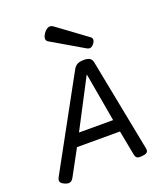

<svg xmlns="http://www.w3.org/2000/svg" viewBox="-149 -926 899 1035"><g transform="rotate(-20 300.0 -408.5)"><path d="M211.4 -769.5Q211.4 -783.7 226.1 -802.7Q242.2 -822.8 258.8 -822.8Q268.1 -822.8 276.9 -816.4L446.8 -691.4Q454.6 -685.5 454.6 -676.3Q454.6 -664.1 442.9 -650.9Q432.1 -638.7 420.4 -638.7Q413.6 -638.7 404.8 -643.6L222.2 -750.5Q211.4 -756.8 211.4 -769.5ZM522 -19.5Q522 -9.3 514.9 -3.7Q507.8 2 490.2 3.9Q480.5 4.9 476.6 4.9Q462.4 4.9 456.1 -0.7Q449.7 -6.3 447.3 -20L420.4 -161.1H173.8L93.8 -13.7Q83 6.3 65.4 6.3Q56.6 6.3 42.5 0Q30.8 -5.4 25.4 -11.2Q20 -17.1 20 -24.9Q20 -33.2 26.4 -44.4L308.1 -558.6Q317.4 -575.7 331.5 -583Q345.7 -590.3 368.7 -590.3Q391.6 -590.3 402.8 -583Q414.1 -575.7 417.5 -558.6L520.5 -30.8Q522 -24.4 522 -19.5ZM210.9 -231.4H406.7L357.9 -509.3H356Z"/></g></svg>

Font: Courier Prime Sans
Style: Italic
Weight: 400
Italic angle: -10°
Designer: Alan Dague-Greene
Foundry: Quote-Unquote Apps
Version: Version 3.020